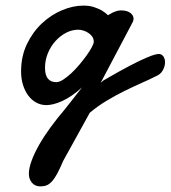

<svg xmlns="http://www.w3.org/2000/svg" viewBox="-20 -375 609 685"><path d="M277.8 -355Q299.3 -355 315.4 -349.6Q331.5 -344.2 342.8 -337.9Q355.5 -330.1 365.2 -320.8Q372.1 -325.2 379.9 -329.1Q386.7 -332.5 395 -335.2Q403.3 -337.9 411.6 -337.9Q433.1 -337.9 444.8 -329.1Q456.5 -320.3 456.5 -308.1Q456.5 -301.8 453.1 -295.4L338.9 -79.1L348.1 -87.4Q405.8 -121.1 442.9 -140.4Q480 -159.7 502 -168.9Q523.9 -178.2 533.4 -180.4Q543 -182.6 545.4 -182.6Q556.6 -182.6 562.7 -174.1Q568.8 -165.5 568.8 -152.8Q568.8 -138.7 560.8 -124Q552.7 -109.4 536.1 -103Q514.2 -91.8 484.9 -78.9Q455.6 -65.9 423.8 -50.3Q392.1 -34.7 360.1 -15.4Q328.1 3.9 300.3 27.3L205.6 198.7Q193.8 226.6 184.3 244.1Q174.8 261.7 165.5 272Q156.2 282.2 146.5 286.1Q136.7 290 124 290Q105 290 94 276.9Q83 263.7 83 245.1Q83 225.6 92.3 199.7Q101.6 173.8 118.4 143.8Q135.3 113.8 159.2 80.8Q183.1 47.9 212.4 13.7L272.9 -63.5Q254.4 -46.4 236.3 -34.2Q218.3 -22 201.7 -14.4Q185.1 -6.8 170.7 -3.4Q156.2 0 145.5 0Q126 0 109.4 -9Q92.8 -18.1 80.8 -34.2Q68.8 -50.3 62 -72.3Q55.2 -94.2 55.2 -120.1Q55.2 -173.8 75.9 -217.3Q96.7 -260.7 129.2 -291.3Q161.6 -321.8 200.9 -338.4Q240.2 -355 277.8 -355ZM259.3 -269Q236.3 -269 214.8 -257.6Q193.4 -246.1 176.8 -227.3Q160.2 -208.5 150.4 -184.1Q140.6 -159.7 140.6 -133.8Q140.6 -126 141.8 -116.9Q143.1 -107.9 147.2 -100.1Q151.4 -92.3 159.4 -87.2Q167.5 -82 181.6 -82Q191.9 -82 205.8 -91.1Q219.7 -100.1 234.6 -114Q249.5 -127.9 263.7 -144.8Q277.8 -161.6 289.3 -177.7Q300.8 -193.8 307.6 -206.8Q314.5 -219.7 314.5 -226.1Q314.5 -236.8 308.6 -244.9Q302.7 -252.9 294.2 -258.3Q285.6 -263.7 276.1 -266.4Q266.6 -269 259.3 -269Z"/></svg>

Font: Damion
Style: Regular
Weight: 400
Foundry: vernon adams
Version: Version 1.000